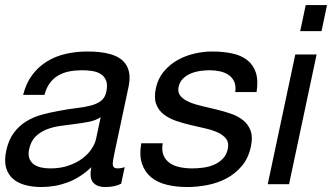

<svg xmlns="http://www.w3.org/2000/svg" viewBox="-34 -734 1323 765"><path d="M367.2 -267.1Q348.1 -254.4 321.3 -249Q294.4 -243.7 265.1 -240Q235.8 -236.3 206.1 -232.2Q176.3 -228 151.1 -218Q126 -208 107.4 -189.7Q88.9 -171.4 82 -139.2Q77.6 -118.2 82.8 -103.5Q87.9 -88.9 99.9 -79.8Q111.8 -70.8 129.2 -66.9Q146.5 -63 166 -63Q208 -63 240.2 -74.5Q272.5 -85.9 295.4 -103.5Q318.4 -121.1 331.5 -141.6Q344.7 -162.1 348.6 -180.2ZM448.7 -2Q423.8 11.2 385.3 11.2Q352.1 11.2 336.7 -7.3Q321.3 -25.9 330.1 -67.9Q285.6 -25.9 235.6 -7.3Q185.5 11.2 131.3 11.2Q96.2 11.2 66.9 3.4Q37.6 -4.4 17.8 -21.5Q-2 -38.6 -9.8 -65.9Q-17.6 -93.3 -9.3 -132.8Q0 -176.8 21 -204.8Q42 -232.9 70.3 -250.2Q98.6 -267.6 132.1 -276.9Q165.5 -286.1 199.7 -292Q236.3 -299.3 268.6 -303Q300.8 -306.6 325.9 -313Q351.1 -319.3 367.7 -331.5Q384.3 -343.8 389.6 -368.2Q395.5 -396 388.7 -413.1Q381.8 -430.2 367.2 -439.2Q352.5 -448.2 332.8 -451.2Q313 -454.1 293 -454.1Q266.1 -454.1 242.2 -449.5Q218.3 -444.8 198.7 -433.6Q179.2 -422.4 165 -403.6Q150.9 -384.8 143.1 -356H58.1Q70.3 -403.8 95.5 -436.8Q120.6 -469.7 154.8 -490.2Q189 -510.7 229.7 -519.8Q270.5 -528.8 314 -528.8Q337.4 -528.8 360.4 -526.6Q383.3 -524.4 403.8 -518.8Q424.3 -513.2 440.7 -503.2Q457 -493.2 467.5 -477.5Q478 -461.9 481.2 -439.7Q484.4 -417.5 478 -387.2L421.4 -121.1Q418.5 -106 416.5 -95Q414.6 -84 415.5 -76.9Q416.5 -69.8 421.1 -66.4Q425.8 -63 436 -63Q441.4 -63 448.2 -64.2Q455.1 -65.4 462.9 -67.9Z M614.3 -163.1Q609.4 -134.8 617.4 -115.5Q625.5 -96.2 642.3 -84.5Q659.2 -72.8 682.6 -67.9Q706.1 -63 731.9 -63Q752 -63 774.7 -65.9Q797.4 -68.8 817.4 -77.1Q837.4 -85.4 852.8 -100.6Q868.2 -115.7 873.5 -140.1Q878.9 -165 867.4 -180.4Q856 -195.8 834.5 -205.8Q813 -215.8 783.9 -222.4Q754.9 -229 724.6 -236.1Q694.3 -243.2 666.3 -252.9Q638.2 -262.7 617.7 -278.8Q597.2 -294.9 588.1 -319.8Q579.1 -344.7 586.9 -381.8Q595.2 -420.9 618.4 -448.7Q641.6 -476.6 673.1 -494.4Q704.6 -512.2 740.7 -520.5Q776.9 -528.8 811 -528.8Q854.5 -528.8 890.4 -521.2Q926.3 -513.7 950.4 -495.1Q974.6 -476.6 985.1 -445.6Q995.6 -414.6 988.3 -367.2H903.3Q906.7 -392.1 899.2 -408.7Q891.6 -425.3 877 -435.3Q862.3 -445.3 842.8 -449.7Q823.2 -454.1 802.2 -454.1Q783.2 -454.1 762.9 -451.2Q742.7 -448.2 725.1 -440.7Q707.5 -433.1 694.8 -420.4Q682.1 -407.7 677.7 -388.2Q672.9 -365.7 685.3 -351.3Q697.8 -336.9 720 -327.4Q742.2 -317.9 771 -311.3Q799.8 -304.7 827.6 -297.9Q858.4 -290.5 886.7 -280.8Q915 -271 935.3 -254.4Q955.6 -237.8 964.6 -212.9Q973.6 -188 965.8 -150.9Q956.1 -104 929.7 -72.8Q903.3 -41.5 867.9 -22.9Q832.5 -4.4 791.7 3.4Q751 11.2 711.4 11.2Q668 11.2 630.9 2.2Q593.8 -6.8 568.4 -27.6Q543 -48.3 531.7 -81.5Q520.5 -114.7 528.8 -163.1Z M1227.5 -517.1 1117.7 0H1032.7L1142.6 -517.1ZM1162.1 -609.9 1184.1 -713.9H1269L1247.1 -609.9Z"/></svg>

Font: XB Khoramshahr
Style: Italic
Weight: 400
Italic angle: -12°
Designer: Behnam
Foundry: Irmug
Version: Version 8.005 2009